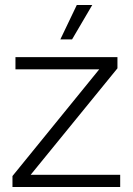

<svg xmlns="http://www.w3.org/2000/svg" viewBox="-20 -750 532 770"><path d="M30 0V-44L378 -472H42V-521H451V-476L103 -49H462V0ZM222 -592 288 -730H350L269 -592Z"/></svg>

Font: Mona Sans Light
Style: Regular
Weight: 300
Designer: Deni Anggara
Foundry: GitHub
Version: Version 2.000